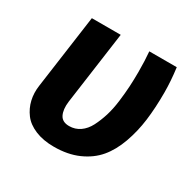

<svg xmlns="http://www.w3.org/2000/svg" viewBox="-127 -659 807 804"><g transform="rotate(30 276.5 -257.0)"><path d="M507.8 -529.8Q516.1 -466.8 516.1 -411.1Q516.1 -337.4 508.3 -276.9Q500.5 -216.3 480.5 -160.4Q460.4 -104.5 428.5 -66.7Q396.5 -28.8 345.7 -6.3Q294.9 16.1 228 16.1Q176.3 16.1 137.7 0Q99.1 -16.1 78.6 -43.5Q58.1 -70.8 50.3 -104.2Q42.5 -137.7 47.9 -174.8L97.2 -529.8H236.8L188 -178.2Q183.1 -138.7 195.1 -114.7Q207 -90.8 240.2 -90.8Q269 -90.8 292 -106.7Q314.9 -122.6 329.6 -151.1Q344.2 -179.7 354.5 -212.9Q364.7 -246.1 369.9 -287.1Q375 -328.1 377 -362.3Q378.9 -396.5 378.9 -433.1Q378.9 -486.8 375 -529.8Z"/></g></svg>

Font: FiraGO SemiBold
Style: Italic
Weight: 600
Italic angle: -8°
Designer: bBox Type GmbH
Foundry: bBox Type GmbH
Version: Version 1.001;PS 001.001;hotconv 1.0.88;makeotf.lib2.5.64775